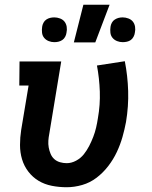

<svg xmlns="http://www.w3.org/2000/svg" viewBox="-20 -778 640 806"><path d="M260 8Q228 8 197.5 2Q167 -4 142 -19Q117 -34 99 -57.5Q81 -81 72.5 -109.5Q64 -138 64 -169.5Q64 -201 69 -233L100 -419H61L62 -520H237L187 -217Q184 -202 183 -187.5Q182 -173 184.5 -159Q187 -145 192.5 -132Q198 -119 208 -110Q218 -101 232 -97Q246 -93 260 -93Q280 -93 299.5 -103.5Q319 -114 332 -130.5Q345 -147 354.5 -165.5Q364 -184 371.5 -203.5Q379 -223 383.5 -242.5Q388 -262 391 -282Q401 -338 399 -394Q397 -450 387 -503L504 -521Q516 -460 518 -396Q520 -332 509 -266Q503 -234 494 -202.5Q485 -171 470.5 -140Q456 -109 434.5 -81Q413 -53 385.5 -32Q358 -11 325 -1.5Q292 8 260 8ZM495 -601Q483 -601 471.5 -605.5Q460 -610 452.5 -619Q445 -628 443.5 -640.5Q442 -653 444 -666Q445 -674 449.5 -682.5Q454 -691 462 -696Q470 -701 478 -703Q486 -705 495 -705Q507 -705 519 -700.5Q531 -696 538 -687Q545 -678 547 -665.5Q549 -653 546 -640Q545 -632 540.5 -623.5Q536 -615 529 -610Q522 -605 513 -603Q504 -601 495 -601ZM208 -601Q196 -601 184.5 -605.5Q173 -610 165.5 -619Q158 -628 156.5 -640.5Q155 -653 157 -666Q158 -674 162.5 -682.5Q167 -691 174.5 -696Q182 -701 190.5 -703Q199 -705 208 -705Q220 -705 232 -700.5Q244 -696 251 -687Q258 -678 260 -665.5Q262 -653 259 -640Q258 -632 253.5 -623.5Q249 -615 241.5 -610Q234 -605 225.5 -603Q217 -601 208 -601ZM290 -600 330 -758H440L380 -600Z"/></svg>

Font: Iosevka HT Extended
Style: Bold Italic
Weight: 700
Width: 7
Italic angle: -9°
Monospace: yes
Designer: Belleve Invis
Foundry: Belleve Invis
Version: Version 32.3.0; ttfautohint (v1.8.4)